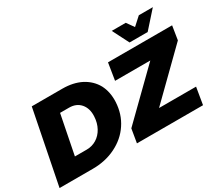

<svg xmlns="http://www.w3.org/2000/svg" viewBox="-155 -1251 1803 1590"><g transform="rotate(-30 746.5 -455.5)"><path d="M623 -662C572 -688 512 -701 443 -701H151L12 0H329C410 0 484 -16 550 -49C615 -81 668 -126 707 -185C746 -243 767 -310 771 -385C774 -448 763 -503 738 -551C712 -598 674 -635 623 -662ZM522 -491C548 -460 560 -420 557 -370C555 -329 545 -293 528 -262C511 -231 488 -206 460 -189C432 -172 401 -163 367 -163H253L327 -537H413C459 -537 495 -522 522 -491ZM1493 -701H880L854 -539H1191L774 -131L752 0H1384L1411 -162H1057L1472 -569ZM1296 -911 1220 -842 1171 -911H1037L1117 -754H1290L1430 -911Z"/></g></svg>

Font: Argentum Sans ExtraBold
Style: Italic
Weight: 800
Italic angle: -11.3°
Designer: Julieta Ulanovsky
Foundry: Julieta Ulanovsky
Version: Version 5.001;February 15, 2019;FontCreator 11.5.0.2425 64-b